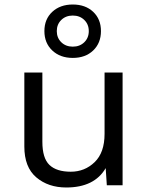

<svg xmlns="http://www.w3.org/2000/svg" viewBox="-20 -822 657 852"><path d="M212 -769.5Q247 -802 303 -802Q359 -802 393.5 -769.5Q428 -737 428 -684Q428 -631 393.5 -598Q359 -565 303 -565Q247 -565 212 -598Q177 -631 177 -684Q177 -737 212 -769.5ZM354 -733.5Q334 -753 303 -753Q272 -753 252 -733.5Q232 -714 232 -684Q232 -654 252 -634.5Q272 -615 303 -615Q334 -615 354 -634.5Q374 -654 374 -684Q374 -714 354 -733.5ZM274 10Q194 10 141 -35Q88 -80 88 -172V-500H168V-193Q168 -120 199.5 -90Q231 -60 294 -60Q356 -60 400 -102.5Q444 -145 444 -228V-500H524V0H454L449 -76Q399 10 274 10Z"/></svg>

Font: Elaine Sans
Style: Regular
Weight: 400
Designer: Wei Huang
Foundry: Wei Huang
Version: Version 2.001;December 24, 2019;FontCreator 12.0.0.2547 64-b